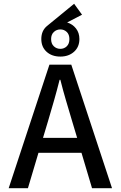

<svg xmlns="http://www.w3.org/2000/svg" viewBox="-20 -998 640 1018"><path d="M235 -357 208 -267H389L362 -357Q346 -411 330 -465Q314 -519 300 -575H296Q282 -519 266.5 -465Q251 -411 235 -357ZM26 0 242 -655H358L574 0H468L412 -188H184L128 0ZM300 -698Q255 -698 227 -723.5Q199 -749 199 -791Q199 -835 229 -860L373 -978L415 -920L336 -879Q365 -870 383 -847Q401 -824 401 -791Q401 -749 372.5 -723.5Q344 -698 300 -698ZM300 -739Q320 -739 334 -752.5Q348 -766 348 -791Q348 -815 334 -828.5Q320 -842 300 -842Q280 -842 265.5 -828.5Q251 -815 251 -791Q251 -766 265.5 -752.5Q280 -739 300 -739Z"/></svg>

Font: Source Code Pro Medium
Style: Regular
Weight: 500
Monospace: yes
Designer: Paul D. Hunt, Teo Tuominen
Foundry: Adobe Systems Incorporated
Version: Version 2.030;PS 1.000;hotconv 16.6.51;makeotf.lib2.5.65220